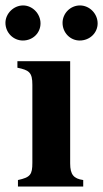

<svg xmlns="http://www.w3.org/2000/svg" viewBox="-50 -686 379 706"><path d="M208 -461H14V-437C58 -428 69 -419 69 -374V-88C69 -44 62 -34 16 -24V0H256V-24C221 -29 208 -44 208 -85ZM35 -666C0 -666 -30 -636 -30 -602C-30 -566 -1 -537 34 -537C71 -537 99 -565 99 -600C99 -636 69 -666 35 -666ZM244 -666C209 -666 180 -637 180 -602C180 -566 208 -537 243 -537C280 -537 309 -565 309 -600C309 -636 279 -666 244 -666Z"/></svg>

Font: XITS Math
Style: Bold
Weight: 700
Designer: MicroPress Inc., with final additions and corrections provided by Coen Hoffman, Elsevier (retired)
Version: Version 1.105